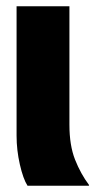

<svg xmlns="http://www.w3.org/2000/svg" viewBox="-20 -594 305 614"><path d="M68 0Q54 -22 43.5 -68Q33 -114 33 -160V-574H202V-195Q202 -129 220 -83.5Q238 -38 265 -2L264 0Z"/></svg>

Font: Tac One
Style: Regular
Weight: 400
Designer: Oluseyi Olusanya, David Udoh, Eyiyemi Adegbite, Mirko Velimirović
Version: Version 1.003; ttfautohint (v1.8.4.7-5d5b)